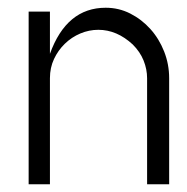

<svg xmlns="http://www.w3.org/2000/svg" viewBox="-20 -478 484 496"><path d="M109 -448V-339Q152 -458 253 -458Q287 -458 316.5 -443Q346 -428 368.5 -403Q391 -378 404 -345Q417 -312 417 -276V-2H360V-276Q360 -299 351 -321.5Q342 -344 323 -363Q282 -401 234 -401Q210 -401 187.5 -391.5Q165 -382 147.5 -365Q130 -348 119.5 -325.5Q109 -303 109 -276V-2H54V-448Z"/></svg>

Font: Fundamental  Brigade Scvhlank
Style: Regular
Weight: 100
Designer: Peter Wiegel, original typeface by Arno Drescher 1935
Foundry: Peter Wiegel
Version: Version 0.000 2012 initial release